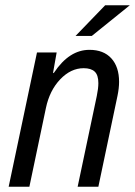

<svg xmlns="http://www.w3.org/2000/svg" viewBox="-20 -712 515 732"><path d="M121 -512H196L182 -433L186 -435Q244 -522 321 -522Q375 -522 404.5 -489.5Q434 -457 434 -400Q434 -376 428 -347L355 0H276L349 -346Q355 -375 355 -395Q355 -426 341 -439Q327 -452 299 -452Q250 -452 209.5 -409.5Q169 -367 155 -300L92 0H13ZM381 -692H475L330 -575H268Z"/></svg>

Font: Decalotype
Style: Italic
Weight: 400
Italic angle: -12°
Designer: Alfredo Marco Pradil
Foundry: Alfredo Marco Pradil
Version: Version 1.0